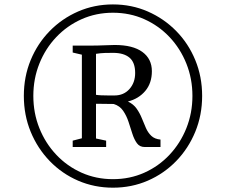

<svg xmlns="http://www.w3.org/2000/svg" viewBox="-20 -930 1048 890"><path d="M90.5 -485.5Q90.5 -574.5 122.2 -651.5Q154 -728.5 210.5 -786.2Q267 -844 342.2 -876.8Q417.5 -909.5 503.5 -909.5Q590 -909.5 665 -876.8Q740 -844 796.8 -786.2Q853.5 -728.5 885.2 -651.5Q917 -574.5 917 -485.5Q917 -396.5 885.2 -319.2Q853.5 -242 796.8 -183.5Q740 -125 665 -92.5Q590 -60 503.5 -60Q417.5 -60 342.2 -92.5Q267 -125 210.5 -183.5Q154 -242 122.2 -319.2Q90.5 -396.5 90.5 -485.5ZM134.5 -485.5Q134.5 -406 162.5 -336Q190.5 -266 240.8 -212.8Q291 -159.5 358.2 -129.5Q425.5 -99.5 503.5 -99.5Q582 -99.5 649 -129.5Q716 -159.5 766 -212.8Q816 -266 844 -336Q872 -406 872 -485.5Q872 -565 844 -635Q816 -705 766 -758Q716 -811 649 -841Q582 -871 503.5 -871Q425.5 -871 358.2 -841Q291 -811 240.8 -758Q190.5 -705 162.5 -635Q134.5 -565 134.5 -485.5ZM359.5 -289V-676.5L317 -686.5V-718.5H389.5Q414.5 -718.5 432.8 -719Q451 -719.5 469 -720.2Q487 -721 511.5 -721.5Q596 -721.5 640 -689.2Q684 -657 684 -600Q684 -544.5 653.2 -508.2Q622.5 -472 573 -459.5Q599 -447 613.5 -426.2Q628 -405.5 637.5 -381.8Q647 -358 656.5 -336.5Q666 -315 681.5 -300.2Q697 -285.5 724 -283V-248.5H651Q627.5 -248.5 614.8 -266Q602 -283.5 593.5 -310.2Q585 -337 575.8 -365.2Q566.5 -393.5 550.8 -416.5Q535 -439.5 507 -448L425 -449V-288L472 -278V-248.5H317V-278ZM425 -490.5Q432.5 -489 449 -488.2Q465.5 -487.5 483 -487.5Q500.5 -487.5 510.5 -487.5Q553.5 -487.5 580 -517.2Q606.5 -547 606.5 -591.5Q606.5 -641 580 -663Q553.5 -685 504.5 -685Q484.5 -685 466.2 -684.5Q448 -684 425 -680.5Z"/></svg>

Font: Merriweather 72pt Light
Style: Regular
Weight: 300
Version: Version 2.100